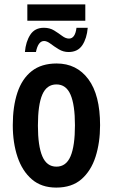

<svg xmlns="http://www.w3.org/2000/svg" viewBox="-20 -841 512 871"><path d="M104 -747V-821H367V-747ZM93 -605Q97 -652 117.5 -683.5Q138 -715 179 -715Q206 -715 226 -702.5Q246 -690 262 -678Q278 -666 293 -666Q321 -666 327 -715H378Q374 -667 353.5 -636Q333 -605 291 -605Q267 -605 246.5 -617.5Q226 -630 209.5 -642.5Q193 -655 180 -655Q153 -655 143 -605ZM434 -273Q434 -194 413.5 -130Q393 -66 349.5 -28Q306 10 235 10Q168 10 124.5 -27.5Q81 -65 59.5 -129Q38 -193 38 -273Q38 -358 59 -421Q80 -484 124 -518.5Q168 -553 237 -553Q328 -553 381 -481.5Q434 -410 434 -273ZM152 -271Q152 -179 172 -132Q192 -85 236 -85Q280 -85 300 -132Q320 -179 320 -273Q320 -365 300 -411.5Q280 -458 236 -458Q192 -458 172 -412Q152 -366 152 -271Z"/></svg>

Font: Noto Sans ExtraCondensed SemiBold
Style: Regular
Weight: 600
Width: 2
Designer: Monotype Design Team
Foundry: Monotype Imaging Inc.
Version: Version 2.013; ttfautohint (v1.8.4.7-5d5b)